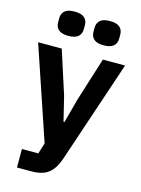

<svg xmlns="http://www.w3.org/2000/svg" viewBox="-144 -865 845 1154"><g transform="rotate(15 278.5 -287.5)"><path d="M93 -697V-722Q93 -751 112 -768Q131 -785 173 -785Q215 -785 234 -768Q253 -751 253 -722V-697Q253 -668 234 -651Q215 -634 173 -634Q131 -634 112 -651Q93 -668 93 -697ZM313 -697V-722Q313 -751 332 -768Q351 -785 393 -785Q435 -785 454 -768Q473 -751 473 -722V-697Q473 -668 454 -651Q435 -634 393 -634Q351 -634 332 -651Q313 -668 313 -697ZM80 210V95H182L203 27L8 -550H155L242 -280L279 -128H285L326 -280L411 -550H549L334 90Q312 153 275 181.5Q238 210 170 210Z"/></g></svg>

Font: IBM Plex Sans JP
Style: Bold
Weight: 700
Designer: Mike Abbink; Paul van der Laan; Pieter van Rosmalen; Wujin Sim; Yejin Wi; Jinhee Kim; Boomi Park; Yona Kim; Kichan Ma
Foundry: Sandoll Inc.
Version: Version 1.001